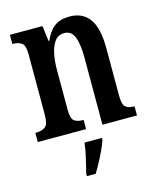

<svg xmlns="http://www.w3.org/2000/svg" viewBox="-115 -628 765 929"><g transform="rotate(-15 267.5 -163.0)"><path d="M17 0V-46H23Q50 -46 67 -58.5Q84 -71 84 -117V-423Q84 -466 67.5 -478Q51 -490 25 -490H21V-536H184L194 -459H198Q217 -504 246 -525.5Q275 -547 322 -547Q387 -547 421 -500.5Q455 -454 455 -352V-118Q455 -71 469 -58.5Q483 -46 510 -46H514V0H341V-339Q341 -403 327 -439.5Q313 -476 277 -476Q246 -476 229 -453Q212 -430 204.5 -393.5Q197 -357 197 -316V-113Q197 -69 212.5 -57.5Q228 -46 255 -46H259V0ZM204 208Q212 176 221.5 136Q231 96 235 61H322V71Q315 92 302.5 119Q290 146 275.5 173Q261 200 248 221H204Z"/></g></svg>

Font: Noto Serif Myanmar ExtraCondensed SemiBold
Style: Regular
Weight: 600
Width: 2
Designer: Ben Mitchell and the Monotype Design Team
Foundry: Monotype Imaging Inc.
Version: Version 2.106; ttfautohint (v1.8.4.7-5d5b)